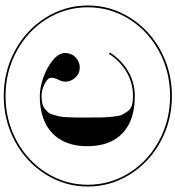

<svg xmlns="http://www.w3.org/2000/svg" viewBox="25 -794 956 1046"><g transform="rotate(-90 503.0 -271.0)"><path d="M502 -14.6Q370.1 -14.6 299.8 -82Q229.5 -149.4 229.5 -273.4Q229.5 -396.5 300.8 -464.4Q372.1 -532.2 502.9 -532.2Q545.9 -532.2 600.1 -514.2Q654.3 -496.1 695.8 -462.9Q737.3 -429.7 737.3 -394.5Q737.3 -360.4 713.9 -337.4Q690.4 -314.5 658.2 -314.5Q625 -314.5 603 -338.9Q581.1 -363.3 581.1 -392.6Q581.1 -410.2 591.8 -431.2Q602.5 -452.1 602.5 -470.7Q602.5 -488.3 569.8 -505.4Q537.1 -522.5 502.9 -522.5Q481.4 -522.5 464.4 -519Q447.3 -515.6 435.1 -505.9Q422.9 -496.1 414.6 -487.3Q406.2 -478.5 400.4 -458Q394.5 -437.5 391.6 -423.8Q388.7 -410.2 387.2 -379.9Q385.7 -349.6 385.7 -331.1Q385.7 -312.5 385.7 -273.4Q385.7 -220.7 386.2 -196.3Q386.7 -171.9 390.1 -136.2Q393.6 -100.6 400.4 -85.4Q407.2 -70.3 419.9 -53.2Q432.6 -36.1 453.1 -30.3Q473.6 -24.4 502 -24.4Q574.2 -24.4 633.8 -59.6Q693.4 -94.7 732.4 -155.3L740.2 -150.4Q700.2 -87.9 638.7 -51.3Q577.1 -14.6 502 -14.6ZM259.8 117.7Q371.1 177.7 502.9 177.7Q634.8 177.7 746.1 117.7Q857.4 57.6 921.9 -45.4Q986.3 -148.4 986.3 -270.5Q986.3 -392.6 921.9 -495.6Q857.4 -598.6 746.1 -658.7Q634.8 -718.8 502.9 -718.8Q371.1 -718.8 259.8 -658.7Q148.4 -598.6 84 -495.6Q19.5 -392.6 19.5 -270.5Q19.5 -148.4 84 -45.4Q148.4 57.6 259.8 117.7ZM929.7 -500.5Q996.1 -394.5 996.1 -270.5Q996.1 -146.5 929.7 -40.5Q863.3 65.4 750 126.5Q636.7 187.5 502.9 187.5Q369.1 187.5 255.9 126.5Q142.6 65.4 76.2 -40.5Q9.8 -146.5 9.8 -270.5Q9.8 -394.5 76.2 -500.5Q142.6 -606.4 255.9 -667.5Q369.1 -728.5 502.9 -728.5Q636.7 -728.5 750 -667.5Q863.3 -606.4 929.7 -500.5Z"/></g></svg>

Font: spinwerad
Style: Bold
Weight: 700
Width: 7
Version: Version 0.3